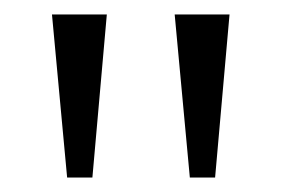

<svg xmlns="http://www.w3.org/2000/svg" viewBox="-20 -734 391 266"><path d="M73 -488H108L128 -714H52ZM243 -488H278L298 -714H222Z"/></svg>

Font: Noto Serif Light
Style: Regular
Weight: 300
Designer: Monotype Design Team
Foundry: Monotype Imaging Inc.
Version: Version 2.013